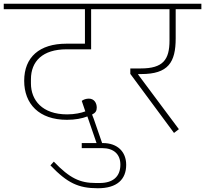

<svg xmlns="http://www.w3.org/2000/svg" viewBox="-40 -718 1094 1024"><path d="M478 54 505 46 460 -84 451 -107C469 -116 476 -126 476 -144C476 -169 462 -192 434 -192C419 -192 405 -187 396 -180L415 -124C394 -116 359 -108 318 -108C185 -108 125 -184 125 -273V-295C125 -391 187 -455 315 -455H446V-669H597V-698H-20V-669H413V-485H314C170 -485 89 -413 89 -287C89 -164 168 -79 317 -79C361 -79 397 -86 426 -97L434 -74Z M482 286C585 286 633 238 633 161C633 91 586 45 509 45H396V72H505C567 72 602 105 602 160C602 226 560 258 492 258H470C387 258 332 233 247 144L229 164C319 258 378 286 482 286Z M888 -9 914 -29 697 -320V-323H713C857 -323 897 -385 897 -514V-669H1034V-698H557V-669H864V-502C864 -399 829 -353 711 -353H655V-324Z"/></svg>

Font: IBM Plex Devanagari ExtraLight
Style: Regular
Weight: 200
Designer: Mike Abbink, Paul van der Laan, Pieter van Rosmalen, Erin McLaughlin
Foundry: Bold Monday
Version: Version 1.0